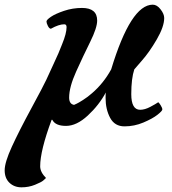

<svg xmlns="http://www.w3.org/2000/svg" viewBox="-100 -530 738 822"><path d="M175 -426Q152 -426 118 -407Q111 -407 105 -419Q99 -431 99 -438Q99 -445 118 -458Q137 -471 174 -483.5Q211 -496 251 -496Q316 -496 316 -442Q316 -411 286 -350.5Q256 -290 226 -223.5Q196 -157 196 -112Q196 -99 201 -91Q206 -83 217 -81Q221 -83 228 -86Q235 -89 255.5 -102Q276 -115 294 -131Q343 -173 376 -233Q460 -510 554 -510Q572 -510 587.5 -490Q603 -470 603 -453Q603 -416 571 -361Q539 -306 507 -270L475 -233Q462 -194 462 -127Q462 -60 500 -60Q520 -60 543.5 -72.5Q567 -85 577 -92Q580 -92 587.5 -80Q595 -68 595 -61.5Q595 -55 574 -38.5Q553 -22 514 -5.5Q475 11 433 11Q391 11 371.5 -25.5Q352 -62 352 -111Q352 -127 353 -134Q324 -80 276 -35.5Q228 9 182.5 9Q137 9 124 -17H121Q72 115 72 182Q72 207 97 232Q93 236 85 243Q77 250 50 261Q23 272 -8 272Q-39 272 -59.5 252.5Q-80 233 -80 199Q-80 165 -49 97.5Q-18 30 34 -66Q86 -162 98 -188Q110 -214 127 -251Q144 -288 150 -301.5Q156 -315 166 -341Q185 -387 185 -414Q185 -426 175 -426Z"/></svg>

Font: Clara
Style: Regular
Weight: 400
Designer: Proyecto DEMO
Foundry: Proyecto DEMO
Version: Version 1.002